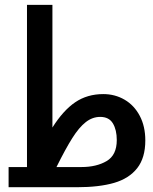

<svg xmlns="http://www.w3.org/2000/svg" viewBox="-20 -784 640 804"><path d="M16 -84.5H93V-763.5H199.5V-250Q244.5 -321.5 295 -355.8Q345.5 -390 412.5 -390Q461.5 -390 501.8 -366.5Q542 -343 565.2 -299Q588.5 -255 588.5 -196Q588.5 -123 554.5 -79.8Q520.5 -36.5 457.8 -18.2Q395 0 302 0H16ZM469 -197.5Q469 -240 452.8 -267.2Q436.5 -294.5 399.5 -294.5Q367 -294.5 339 -272.5Q311 -250.5 283 -206.2Q255 -162 216.5 -84.5H321Q384 -84.5 426.5 -109.5Q469 -134.5 469 -197.5Z"/></svg>

Font: JuliaMono SemiBoldItalic
Style: Regular
Weight: 600
Italic angle: -9°
Monospace: yes
Designer: cormullion
Foundry: corm
Version: Version 0.049; ttfautohint (v1.8.4)